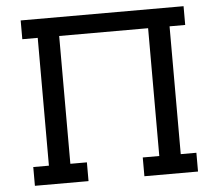

<svg xmlns="http://www.w3.org/2000/svg" viewBox="-52 -798 975 856"><g transform="rotate(-5 435.0 -370.0)"><path d="M800 -656H730V-84H800V0H560V-84H634V-656H236V-84H310V0H70V-84H140V-656H71V-740H800Z"/></g></svg>

Font: Arvo
Style: Regular
Weight: 400
Designer: Anton Koovit (Cyrillic Expansion: Cyreal)
Foundry: Anton Koovit, Yassin Baggar
Version: Version 3.000